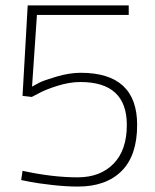

<svg xmlns="http://www.w3.org/2000/svg" viewBox="-20 -680 570 707"><path d="M82 -660H454V-625H116L98 -361Q108 -367 124.5 -375.5Q141 -384 188.5 -398Q236 -412 277 -412Q485 -412 485 -220Q485 -107 427.5 -50Q370 7 267 7Q223 7 170.5 1Q118 -5 88 -11L58 -17L63 -51Q173 -27 266 -27Q349 -27 398 -77Q447 -127 447 -220Q447 -378 276 -378Q236 -378 191.5 -364Q147 -350 122 -336L97 -323L63 -327Z"/></svg>

Font: TypoPRO Titillium Text
Style: 1 wt
Weight: 100
Designer: Accademia di Belle Arti di Urbino and others
Foundry: Accademia di Belle Arti di Urbino and others.
Version: Version 25.000